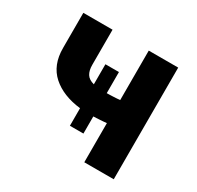

<svg xmlns="http://www.w3.org/2000/svg" viewBox="-156 -905 1109 1083"><g transform="rotate(30 399.0 -363.5)"><path d="M90.9 -498.6V-727.3H281.2V-498.6Q281.2 -461.6 295.1 -439.3Q308.9 -416.9 343.8 -407.7V-538.4H431.8V-400.9Q440.7 -400.9 451.3 -401.3Q462 -401.6 473.2 -402.2Q484.4 -402.7 495.7 -403.4Q507.1 -404.1 517 -405.2V-727.3H708.8V0H517V-255Q506.7 -253.9 495.4 -253Q484 -252.1 472.7 -251.4Q461.3 -250.7 450.8 -250.2Q440.3 -249.6 431.8 -249.3V-137.8H343.8V-252.1Q227.6 -265.6 159.4 -326.3Q90.6 -387.8 90.9 -498.6Z"/></g></svg>

Font: Inter P Black
Style: Regular
Weight: 900
Designer: Rasmus Andersson
Foundry: rsms
Version: Version 3.018;git-588b23468